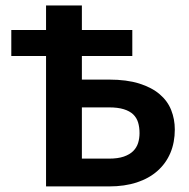

<svg xmlns="http://www.w3.org/2000/svg" viewBox="-20 -668 678 688"><path d="M273.4 -648.4V-560.5H454.1V-467.3H273.4V-382.8H370.6Q434.1 -382.8 479 -368.7Q523.9 -354.5 552.2 -330.3Q580.6 -306.2 593.5 -273.4Q606.4 -240.7 606.4 -204.1Q606.4 -157.7 590.6 -120.1Q574.7 -82.5 544.4 -55.7Q514.2 -28.8 470.5 -14.4Q426.8 0 370.6 0H145V-467.3H20.5V-560.5H145V-648.4ZM273.4 -283.2V-99.6H370.6Q402.3 -99.6 423.6 -106.9Q444.8 -114.3 457.3 -126.7Q469.7 -139.2 474.9 -155.8Q480 -172.4 480 -190.9Q480 -211.9 474.9 -229Q469.7 -246.1 457.3 -258.1Q444.8 -270 423.6 -276.6Q402.3 -283.2 370.6 -283.2Z"/></svg>

Font: Carlito
Style: Bold
Weight: 700
Designer: Lukasz Dziedzic
Foundry: tyPoland Lukasz Dziedzic
Version: Version 1.104